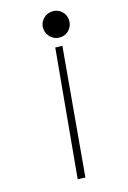

<svg xmlns="http://www.w3.org/2000/svg" viewBox="-125 -502 477 713"><g transform="rotate(-20 113.5 -145.0)"><path d="M212.5 -441.5Q227 -427 227 -406Q227 -385 212.5 -370Q198 -355 177 -355Q156 -355 141 -370Q126 -385 126 -406Q126 -427 141 -441.5Q156 -456 177 -456Q198 -456 212.5 -441.5ZM171 -323 84 166 55 162 144 -326Z"/></g></svg>

Font: Sail
Style: Regular
Weight: 400
Designer: Miguel Hernandez
Foundry: Miguel Hernandez
Version: Version 1.002